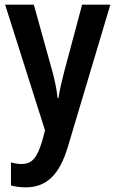

<svg xmlns="http://www.w3.org/2000/svg" viewBox="-20 -563 495 823"><path d="M2 -543 173 -4 161 41C139 112 119 140 72 140C57 140 41 137 27 133V232C46 237 66 240 90 240C180 240 235 186 271 66L453 -543H332L255 -255C244 -212 235 -175 231 -143H227C223 -179 215 -218 205 -255L125 -543Z"/></svg>

Font: Noto Sans Armenian Condensed SemiBold
Style: Regular
Weight: 600
Width: 3
Designer: Monotype Design Team
Foundry: Monotype Imaging Inc.
Version: Version 2.008